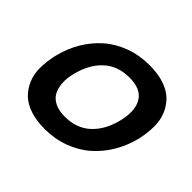

<svg xmlns="http://www.w3.org/2000/svg" viewBox="-149 -838 1045 1045"><g transform="rotate(45 374.0 -315.0)"><path d="M561 -314.9Q584 -406.7 552.5 -460.9Q521 -515.1 431.2 -515.1Q340.8 -515.1 283.2 -461.2Q225.6 -407.2 203.1 -314.9Q191.4 -271.5 194.1 -234.9Q196.8 -198.2 211.2 -171.6Q225.6 -145 256.6 -130.1Q287.6 -115.2 333 -115.2Q423.3 -115.2 481 -168.9Q538.6 -222.7 561 -314.9ZM702.1 -314.9Q684.6 -245.6 649.7 -186.8Q614.7 -127.9 564.7 -84Q514.6 -40 447 -15.1Q379.4 9.8 301.8 9.8Q238.8 9.8 190.4 -6.3Q142.1 -22.5 112.3 -51.5Q82.5 -80.6 65.7 -121.1Q48.8 -161.6 49.6 -210.4Q50.3 -259.3 63 -314.9Q80.1 -384.8 114.7 -443.6Q149.4 -502.4 199.2 -546.4Q249 -590.3 316.4 -615.2Q383.8 -640.1 461.9 -640.1Q524.9 -640.1 573.5 -624Q622.1 -607.9 651.9 -578.9Q681.6 -549.8 698.5 -509.3Q715.3 -468.8 714.8 -419.7Q714.4 -370.6 702.1 -314.9Z"/></g></svg>

Font: Sinkin Sans 600 SemiBold Italic
Style: Regular
Weight: 600
Italic angle: -112°
Designer: Keith Bates
Foundry: K-Type
Version: Sinkin Sans (version 1.0)  by Keith Bates   •   © 2014   www